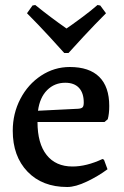

<svg xmlns="http://www.w3.org/2000/svg" viewBox="-20 -736 494 768"><path d="M31 -213Q31 -282 61.5 -340.5Q92 -399 144.5 -433.5Q197 -468 259 -468Q337 -468 377 -428.5Q417 -389 417 -312Q417 -281 411 -259L398 -248H130Q130 -162 166.5 -116Q203 -70 270 -70Q326 -70 390 -100L396 -97L410 -59Q374 -32 328 -10Q282 12 249 12Q149 12 90 -49.5Q31 -111 31 -213ZM293 -301Q306 -302 310.5 -307Q315 -312 315 -326Q315 -364 296 -384.5Q277 -405 241 -405Q198 -405 168.5 -375.5Q139 -346 132 -293ZM88 -683 110 -714 121 -716Q183 -666 246 -622Q250 -625 269 -638Q276 -643 308 -666.5Q340 -690 370 -716L381 -714L404 -683Q360 -639 313.5 -589Q267 -539 254 -524H237Q224 -539 178 -589Q132 -639 88 -683Z"/></svg>

Font: Alegreya Medium
Style: Regular
Weight: 500
Designer: Juan Pablo del Peral
Foundry: Huerta Tipografica
Version: Version 2.007; ttfautohint (v1.6)